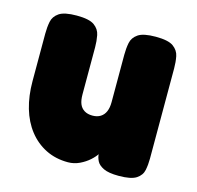

<svg xmlns="http://www.w3.org/2000/svg" viewBox="-81 -584 692 676"><g transform="rotate(15 265.0 -246.5)"><path d="M222 7Q177 7 141 -11Q105 -29 79.5 -61.5Q54 -94 41 -138.5Q28 -183 28 -237V-410Q28 -433 32 -453.5Q36 -474 55 -487Q74 -500 119 -500Q165 -500 183.5 -486.5Q202 -473 206 -452Q210 -431 210 -409V-237Q210 -216 215.5 -202.5Q221 -189 233 -181.5Q245 -174 263 -174Q280 -174 292 -181.5Q304 -189 310 -203Q316 -217 316 -237V-410Q316 -433 320 -453.5Q324 -474 343 -487Q362 -500 407 -500Q453 -500 471.5 -486.5Q490 -473 494 -452.5Q498 -432 498 -409V-80Q498 -58 494 -38Q490 -18 471 -5.5Q452 7 407 7Q370 7 351.5 -2Q333 -11 326.5 -24Q320 -37 319.5 -49Q319 -61 318 -67L327 -70Q329 -64 321.5 -51.5Q314 -39 299 -25.5Q284 -12 264 -2.5Q244 7 222 7Z"/></g></svg>

Font: Fredoka SemiCondensed
Style: Bold
Weight: 700
Width: 4
Designer: Ben Nathan
Foundry: Milena B. Brandão, Ben Nathan
Version: Version 2.001